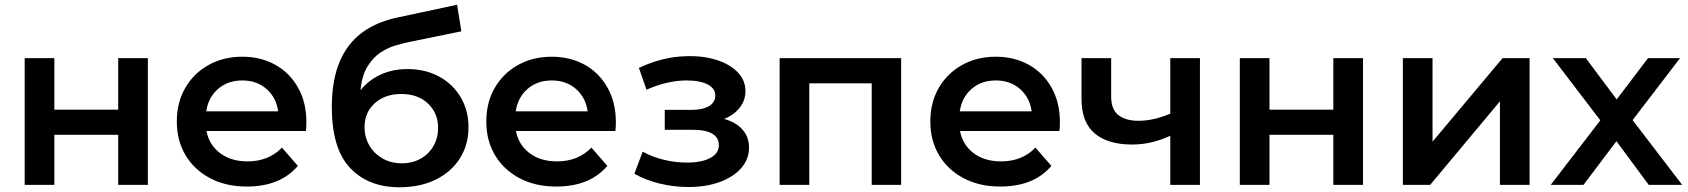

<svg xmlns="http://www.w3.org/2000/svg" viewBox="-20 -779 7113 809"><path d="M84 0V-534H209V-317H478V-534H603V0H478V-211H209V0Z M1020 7Q931 7 864.5 -28.5Q798 -64 761.5 -125.5Q725 -187 725 -267Q725 -347 760.5 -408.5Q796 -470 858.5 -505Q921 -540 1001 -540Q1079 -540 1140 -506Q1201 -472 1236 -409.5Q1271 -347 1271 -264Q1271 -256 1270.5 -246Q1270 -236 1269 -227H850Q861 -169 907 -134Q953 -99 1023 -99Q1112 -99 1168 -157L1235 -80Q1161 7 1020 7ZM849 -310H1152Q1144 -368 1103 -404Q1062 -440 1001 -440Q940 -440 899 -404.5Q858 -369 849 -310Z M1663 10Q1532 10 1455 -71.5Q1378 -153 1378 -329Q1378 -488 1446.5 -582Q1515 -676 1658 -706L1906 -759L1924 -647L1699 -601Q1676 -596 1645 -587Q1614 -578 1583 -557.5Q1552 -537 1528.5 -499Q1505 -461 1499 -399Q1534 -442 1584.5 -465Q1635 -488 1697 -488Q1772 -488 1830 -456.5Q1888 -425 1921 -369.5Q1954 -314 1954 -243Q1954 -169 1918 -112Q1882 -55 1816.5 -22.5Q1751 10 1663 10ZM1673 -91Q1718 -91 1752.5 -110.5Q1787 -130 1806.5 -164Q1826 -198 1826 -240Q1826 -302 1783.5 -342.5Q1741 -383 1671 -383Q1602 -383 1559 -344Q1516 -305 1516 -243Q1516 -201 1536 -166.5Q1556 -132 1591.5 -111.5Q1627 -91 1673 -91Z M2324 7Q2235 7 2168.5 -28.5Q2102 -64 2065.5 -125.5Q2029 -187 2029 -267Q2029 -347 2064.5 -408.5Q2100 -470 2162.5 -505Q2225 -540 2305 -540Q2383 -540 2444 -506Q2505 -472 2540 -409.5Q2575 -347 2575 -264Q2575 -256 2574.5 -246Q2574 -236 2573 -227H2154Q2165 -169 2211 -134Q2257 -99 2327 -99Q2416 -99 2472 -157L2539 -80Q2465 7 2324 7ZM2153 -310H2456Q2448 -368 2407 -404Q2366 -440 2305 -440Q2244 -440 2203 -404.5Q2162 -369 2153 -310Z M2881 9Q2819 9 2759.5 -5.5Q2700 -20 2653 -47L2688 -140Q2727 -118 2776 -106Q2825 -94 2874 -94Q2937 -94 2973 -113.5Q3009 -133 3009 -167Q3009 -199 2981.5 -215.5Q2954 -232 2903 -232H2781V-316H2893Q2941 -316 2967.5 -332Q2994 -348 2994 -377Q2994 -406 2962 -423Q2930 -440 2873 -440Q2793 -440 2704 -401L2672 -493Q2773 -540 2868 -542Q2940 -545 2997.5 -527Q3055 -509 3088 -475Q3121 -441 3121 -395Q3121 -356 3096.5 -325Q3072 -294 3031 -278Q3081 -264 3108.5 -233Q3136 -202 3136 -157Q3136 -108 3103 -70.5Q3070 -33 3012.5 -12Q2955 9 2881 9Z M3265 0V-534H3777V0H3653V-428H3390V0Z M4195 7Q4106 7 4039.5 -28.5Q3973 -64 3936.5 -125.5Q3900 -187 3900 -267Q3900 -347 3935.5 -408.5Q3971 -470 4033.5 -505Q4096 -540 4176 -540Q4254 -540 4315 -506Q4376 -472 4411 -409.5Q4446 -347 4446 -264Q4446 -256 4445.5 -246Q4445 -236 4444 -227H4025Q4036 -169 4082 -134Q4128 -99 4198 -99Q4287 -99 4343 -157L4410 -80Q4336 7 4195 7ZM4024 -310H4327Q4319 -368 4278 -404Q4237 -440 4176 -440Q4115 -440 4074 -404.5Q4033 -369 4024 -310Z M4750 -170Q4649 -170 4593 -216.5Q4537 -263 4537 -363V-534H4662V-371Q4662 -318 4692.5 -294Q4723 -270 4777 -270Q4810 -270 4844 -278Q4878 -286 4911 -300V-534H5036V0H4911V-207Q4875 -190 4834.5 -180Q4794 -170 4750 -170Z M5204 0V-534H5329V-317H5598V-534H5723V0H5598V-211H5329V0Z M5891 0V-534H6016V-182L6311 -534H6425V0H6300V-352L6006 0Z M6514 0 6723 -272 6523 -534H6662L6792 -360L6924 -534H7059L6859 -273L7068 0H6927L6791 -184L6652 0Z"/></svg>

Font: Montserrat SemiBold
Style: Regular
Weight: 600
Designer: Julieta Ulanovsky
Foundry: Julieta Ulanovsky
Version: Version 9.000; ttfautohint (v1.8.4.7-5d5b)